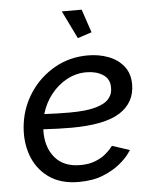

<svg xmlns="http://www.w3.org/2000/svg" viewBox="-53 -775 663 829"><g transform="rotate(-5 278.5 -360.0)"><path d="M255 10Q176 10 124.5 -27.5Q73 -65 51.5 -127Q30 -189 40 -262Q50 -336 91.5 -397Q133 -458 197.5 -494.5Q262 -531 341 -531Q389 -531 430 -515.5Q471 -500 496 -468.5Q521 -437 521 -390Q521 -311 454.5 -268.5Q388 -226 242 -226Q214 -226 184.5 -227Q155 -228 122 -230Q119 -155 157 -108.5Q195 -62 268 -62Q305 -62 332 -72.5Q359 -83 376.5 -97.5Q394 -112 402.5 -122.5Q411 -133 411 -133L487 -108Q487 -108 474 -90Q461 -72 433 -49Q405 -26 361 -8Q317 10 255 10ZM328 -459Q284 -459 244.5 -438Q205 -417 175.5 -380Q146 -343 132 -295Q190 -292 240 -292Q314 -292 355.5 -304Q397 -316 414 -337.5Q431 -359 429 -388Q428 -423 399 -441Q370 -459 328 -459ZM246 -730H332L366 -629L305 -609Z"/></g></svg>

Font: Raleway Medium
Style: Italic
Weight: 500
Italic angle: -12°
Designer: Matt McInerney, Pablo Impallari, Rodrigo Fuenzalida
Foundry: Matt McInerney, Pablo Impallari, Rodrigo Fuenzalida
Version: Version 4.026